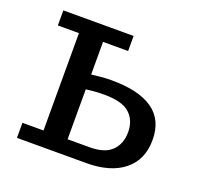

<svg xmlns="http://www.w3.org/2000/svg" viewBox="-96 -613 747 719"><g transform="rotate(20 278.0 -254.0)"><path d="M292 -264Q271 -264 252.5 -262.5Q234 -261 220 -259V-60H308Q368 -60 396 -88Q424 -116 424 -162Q424 -209 394 -236.5Q364 -264 292 -264ZM40 -448V-508H320V-448H220V-318Q237 -320 257.5 -322Q278 -324 300 -324Q408 -324 464 -285Q520 -246 520 -166Q520 -87 466 -43.5Q412 0 316 0H40V-60H124V-448Z"/></g></svg>

Font: Source Serif 4 Caption
Style: Regular
Weight: 400
Designer: Frank Grießhammer
Foundry: Adobe Systems Incorporated
Version: Version 4.004;hotconv 1.0.117;makeotfexe 2.5.65602